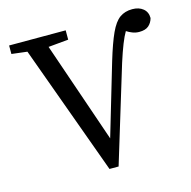

<svg xmlns="http://www.w3.org/2000/svg" viewBox="-102 -786 890 895"><g transform="rotate(-15 342.5 -339.0)"><path d="M318 7 90 -620 15 -629V-670H288V-625L191 -616L358 -130L460 -475Q485 -558 506 -603.5Q527 -649 552 -667Q577 -685 613 -685Q645 -685 665 -668.5Q685 -652 685 -623Q679 -601 663.5 -587.5Q648 -574 618 -574Q601 -574 585.5 -580Q570 -586 558 -594Q546 -574 532.5 -540Q519 -506 503 -456L362 7Z"/></g></svg>

Font: Source Serif 4
Style: Regular
Weight: 400
Designer: Frank Grießhammer
Foundry: Adobe
Version: Version 4.005;hotconv 1.1.0;makeotfexe 2.6.0